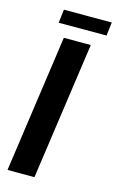

<svg xmlns="http://www.w3.org/2000/svg" viewBox="-111 -751 489 798"><g transform="rotate(15 133.5 -352.0)"><path d="M7 0 91 -591H207L123 0ZM54 -646 61 -704H267L260 -646Z"/></g></svg>

Font: Alumni Sans
Style: Bold Italic
Weight: 700
Italic angle: -8°
Designer: Robert E. Leuschke
Foundry: Robert E. Leuschke
Version: Version 1.016